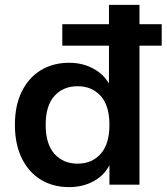

<svg xmlns="http://www.w3.org/2000/svg" viewBox="-20 -756 682 786"><path d="M263 10Q197 10 147 -20.5Q97 -51 69 -108.5Q41 -166 41 -245Q41 -324 69 -381Q97 -438 147 -468.5Q197 -499 263 -499Q317 -499 360.5 -476Q404 -453 426 -414V-569H235V-657H426V-736H551V-657H642V-569H551V0H428V-80Q407 -38 363 -14Q319 10 263 10ZM298 -86Q356 -86 392 -126Q428 -166 428 -245Q428 -324 392 -363.5Q356 -403 298 -403Q239 -403 203 -363.5Q167 -324 167 -245Q167 -166 203 -126Q239 -86 298 -86Z"/></svg>

Font: MulishBold
Style: Bold
Weight: 700
Designer: Vernon Adams
Foundry: Vernon Adams
Version: Version 3.602; ttfautohint (v1.8.3)